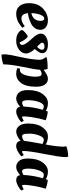

<svg xmlns="http://www.w3.org/2000/svg" viewBox="858 -1632 998 2755"><g transform="rotate(90 1357.5 -255.0)"><path d="M26 -173C26 -115 39.3 -69.7 66 -37C92.7 -4.3 129 12 175 12C221 12 263.3 1.3 302 -20C316 -28 331 -38 347 -50C363 -62 373.7 -71.7 379 -79L355 -111L340 -99C330 -91 316 -83 298 -75C280 -67 263 -63 247 -63C200.3 -63 174.7 -94.3 170 -157L194 -160C233.3 -166 276.7 -180.7 324 -204C347.3 -216 367.2 -233 383.5 -255C399.8 -277 408 -304.2 408 -336.5C408 -368.8 395.3 -394.7 370 -414C344.7 -433.3 312.3 -443 273 -443C209 -443 151.8 -418.8 101.5 -370.5C51.2 -322.2 26 -256.3 26 -173ZM250 -249C230 -226.3 203 -212 169 -206C169 -243.3 175.8 -283.5 189.5 -326.5C203.2 -369.5 222.7 -391 248 -391C269.3 -391 280 -373 280 -337C280 -301 270 -271.7 250 -249Z M748 -131C748 -149.7 742 -169.7 730 -191C718 -212.3 708.3 -226.8 701 -234.5L683 -253C723.7 -298.3 744 -333.8 744 -359.5C744 -385.2 733.3 -405.5 712 -420.5C690.7 -435.5 658.8 -443 616.5 -443C574.2 -443 538 -433.8 508 -415.5C478 -397.2 463 -371.3 463 -338C463 -304.7 490 -259.8 544 -203.5C598 -147.2 625 -103.7 625 -73C625 -51.7 612.7 -40 588 -38C566.7 -91.3 539.3 -130.3 506 -155C490 -150.3 470.3 -137.5 447 -116.5C423.7 -95.5 412 -80.3 412 -71C412 -55.7 425.8 -38 453.5 -18C481.2 2 518.7 12 566 12C613.3 12 655.5 -1.3 692.5 -28C729.5 -54.7 748 -89 748 -131ZM694 -359C694 -335.7 680 -312 652 -288L637 -301C607.7 -327.7 593 -348.3 593 -363C593 -371 598 -378.2 608 -384.5C618 -390.8 630.7 -394 646 -394C678 -394 694 -382.3 694 -359Z M765 224C821.7 220.7 868 211.7 904 197C904 125.7 916.3 31.7 941 -85C965.7 -201.7 979.3 -283.3 982 -330C1004 -345.3 1024.7 -353 1044 -353C1068.7 -353 1081 -323 1081 -263C1081 -221 1074.3 -175.3 1061 -126C1054.3 -101.3 1044.5 -81 1031.5 -65C1018.5 -49 1003.3 -41 986 -41C978 -41 971 -41.7 965 -43L958 -4L968 0C986.7 8 1010 12 1038 12C1092 12 1136.7 -11.5 1172 -58.5C1207.3 -105.5 1225 -177.3 1225 -274C1225 -329.3 1214.5 -371.3 1193.5 -400C1172.5 -428.7 1144.8 -443 1110.5 -443C1076.2 -443 1033.3 -422 982 -380C980 -405.3 975.3 -425 968 -439C888.7 -439 833.3 -434 802 -424L801 -411L810 -400C816.7 -392 823 -380.8 829 -366.5C835 -352.2 838 -338.7 838 -326C838 -261.3 825 -169.2 799 -49.5C773 70.2 760 143.7 760 171C760 198.3 761.7 216 765 224Z M1569 -414C1534.3 -433.3 1498.3 -443 1461 -443C1409 -443 1364.7 -417.2 1328 -365.5C1291.3 -313.8 1273 -243.3 1273 -154C1273 -96.7 1284.8 -54.7 1308.5 -28C1332.2 -1.3 1361.2 12 1395.5 12C1429.8 12 1468.3 -6.7 1511 -44C1517.7 -6.7 1541.7 12 1583 12C1604.3 12 1628.3 5.2 1655 -8.5C1681.7 -22.2 1699.8 -33 1709.5 -41L1733 -61L1715 -96L1703 -90C1677.7 -77.3 1663 -71 1659 -71C1653.7 -71 1651 -83.8 1651 -109.5C1651 -135.2 1656 -178.2 1666 -238.5C1676 -298.8 1689.3 -356.7 1706 -412C1653.3 -430.7 1611.3 -440 1580 -440C1574 -424 1570.3 -415.3 1569 -414ZM1455 -73C1430.3 -73 1418 -101.3 1418 -158C1418 -214.7 1426.5 -266.5 1443.5 -313.5C1460.5 -360.5 1481 -384 1505 -384C1519 -384 1536 -379.7 1556 -371C1529.3 -279 1513.7 -186 1509 -92C1489 -79.3 1471 -73 1455 -73Z M2225 -61 2206 -96 2196 -90C2174.7 -77.3 2162 -71 2158 -71C2150.7 -71 2147 -79 2147 -95C2147 -148.3 2161.7 -249.5 2191 -398.5C2220.3 -547.5 2235 -646.3 2235 -695C2235 -709.7 2232.3 -722.7 2227 -734C2179 -734 2130 -725.3 2080 -708L2085 -666C2085 -604 2074.7 -519 2054 -411C2022 -432.3 1982.5 -443 1935.5 -443C1888.5 -443 1846.3 -417.8 1809 -367.5C1771.7 -317.2 1753 -248 1753 -160C1753 -101.3 1764.3 -58 1787 -30C1809.7 -2 1837 12 1869 12C1887.7 12 1909.3 6.3 1934 -5C1958.7 -16.3 1981 -32 2001 -52C2007.7 -9.3 2032.5 12 2075.5 12C2118.5 12 2168.3 -12.3 2225 -61ZM1984 -384C2002.7 -384 2023.3 -378 2046 -366C2018 -215.3 2003 -126.7 2001 -100C1979.7 -82 1958 -73 1936 -73C1923.3 -73 1913.8 -79.3 1907.5 -92C1901.2 -104.7 1898 -133.5 1898 -178.5C1898 -223.5 1906.5 -269 1923.5 -315C1940.5 -361 1960.7 -384 1984 -384Z M2551 -414C2516.3 -433.3 2480.3 -443 2443 -443C2391 -443 2346.7 -417.2 2310 -365.5C2273.3 -313.8 2255 -243.3 2255 -154C2255 -96.7 2266.8 -54.7 2290.5 -28C2314.2 -1.3 2343.2 12 2377.5 12C2411.8 12 2450.3 -6.7 2493 -44C2499.7 -6.7 2523.7 12 2565 12C2586.3 12 2610.3 5.2 2637 -8.5C2663.7 -22.2 2681.8 -33 2691.5 -41L2715 -61L2697 -96L2685 -90C2659.7 -77.3 2645 -71 2641 -71C2635.7 -71 2633 -83.8 2633 -109.5C2633 -135.2 2638 -178.2 2648 -238.5C2658 -298.8 2671.3 -356.7 2688 -412C2635.3 -430.7 2593.3 -440 2562 -440C2556 -424 2552.3 -415.3 2551 -414ZM2437 -73C2412.3 -73 2400 -101.3 2400 -158C2400 -214.7 2408.5 -266.5 2425.5 -313.5C2442.5 -360.5 2463 -384 2487 -384C2501 -384 2518 -379.7 2538 -371C2511.3 -279 2495.7 -186 2491 -92C2471 -79.3 2453 -73 2437 -73Z"/></g></svg>

Font: Oleo Script
Style: Regular
Weight: 400
Designer: Soytutype
Foundry: Soytutype
Version: Version 1.002